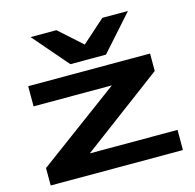

<svg xmlns="http://www.w3.org/2000/svg" viewBox="-113 -906 1035 1021"><g transform="rotate(-15 404.5 -395.0)"><path d="M42 0V-96L494 -430H63V-541H734V-445L287 -111H770V0ZM679 -790 506 -596H310L143 -790H285L411 -677L538 -790Z"/></g></svg>

Font: Georama ExtraExtended SemiBold
Style: Regular
Weight: 600
Width: 8
Designer: Jean-Baptiste Levee
Foundry: Production Type
Version: Version 1.000